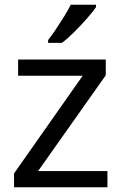

<svg xmlns="http://www.w3.org/2000/svg" viewBox="-20 -786 510 806"><path d="M431 0H39V-58L327 -468H56V-536H424V-470L140 -68H431ZM383 -756Q371 -738 346 -709.5Q321 -681 292.5 -652.5Q264 -624 240 -606H182V-618Q197 -637 214.5 -663Q232 -689 249 -716.5Q266 -744 277 -766H383Z"/></svg>

Font: Noto Sans Elymaic
Style: Regular
Weight: 400
Designer: Morgane Pierson
Foundry: Google LLC
Version: Version 1.002; ttfautohint (v1.8.4.7-5d5b)